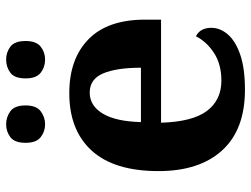

<svg xmlns="http://www.w3.org/2000/svg" viewBox="-114 -676 800 611"><g transform="rotate(-90 285.5 -370.0)"><path d="M306 10Q179 10 113 -62.5Q47 -135 47 -265Q47 -406 112 -477.5Q177 -549 295 -549Q404 -549 466.5 -488Q529 -427 529 -308V-257H201Q204 -157 238.5 -111Q273 -65 335 -65Q387 -65 423 -88.5Q459 -112 476 -146Q490 -139 496.5 -126.5Q503 -114 503 -97Q503 -69 482 -44.5Q461 -20 417.5 -5Q374 10 306 10ZM376 -321Q376 -398 358 -441Q340 -484 297 -484Q255 -484 230 -442.5Q205 -401 203 -321ZM402 -626Q378 -626 360 -640Q342 -654 342 -688Q342 -723 360 -736.5Q378 -750 402 -750Q425 -750 443 -736.5Q461 -723 461 -688Q461 -654 443 -640Q425 -626 402 -626ZM196 -626Q173 -626 155 -640Q137 -654 137 -688Q137 -723 155 -736.5Q173 -750 196 -750Q219 -750 237.5 -736.5Q256 -723 256 -688Q256 -654 237.5 -640Q219 -626 196 -626Z"/></g></svg>

Font: Noto Serif Tamil
Style: Bold
Weight: 700
Designer: Indian Type Foundry, Tom Grace, and the Monotype Design Team
Foundry: Monotype Imaging Inc.
Version: Version 2.003